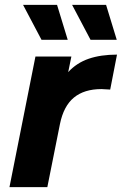

<svg xmlns="http://www.w3.org/2000/svg" viewBox="-20 -771 502 791"><path d="M462 -546 434 -402Q406 -404 398 -404Q327 -404 284.5 -369Q242 -334 227 -260L175 0H19L126 -538H274L261 -474Q296 -512 345.5 -529Q395 -546 462 -546ZM75 -751H215L259 -607H151ZM277 -751H417L461 -607H353Z"/></svg>

Font: Montserrat Alternates
Style: Bold Italic
Weight: 700
Italic angle: -11.3°
Designer: Julieta Ulanovsky
Foundry: Julieta Ulanovsky
Version: Version 7.200